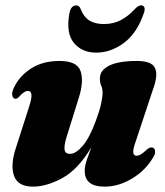

<svg xmlns="http://www.w3.org/2000/svg" viewBox="-20 -685 615 715"><path d="M544 -136Q555 -136 557.2 -124Q559.5 -112 549.5 -97.5Q521 -49.5 471.2 -19.8Q421.5 10 369 10Q295.5 10 295.5 -48.5Q295.5 -67 303.5 -90.2Q311.5 -113.5 320.5 -137Q270.5 -53.5 212 -21.8Q153.5 10 102.5 10Q46.5 10 32.2 -30.5Q18 -71 39.5 -135L88.5 -288Q99 -320 97 -333.2Q95 -346.5 84 -346.5Q70 -346.5 50.5 -324Q43.5 -317 38 -317Q29.5 -317 26 -328.5Q22.5 -340 33 -361Q53.5 -403 96.5 -430.5Q139.5 -458 202 -458Q266.5 -458 279.8 -420.8Q293 -383.5 274 -322.5L228 -175Q218 -142.5 220.5 -127.2Q223 -112 241 -112Q262 -112 287.8 -141.8Q313.5 -171.5 337 -235.5Q350 -270 356 -296.5Q362 -323 362 -340Q362 -354 357 -365.5Q352 -377 352 -393Q352 -423.5 387 -440.8Q422 -458 490.5 -458Q545.5 -458 557.5 -431.2Q569.5 -404.5 549.5 -351.5L486.5 -161.5Q475 -130 476.2 -117.5Q477.5 -105 488.5 -105Q496 -105 504.8 -110.2Q513.5 -115.5 529.5 -130.5Q537.5 -136 544 -136ZM366.5 -595.5Q401.5 -595.5 428.5 -609.2Q455.5 -623 481 -650Q494 -665 505.5 -665Q515 -665 517.8 -657Q520.5 -649 515.5 -635.5Q490.5 -562 441.8 -525.5Q393 -489 338.5 -489Q285 -489 255 -525.5Q225 -562 238.5 -635.5Q244 -665 264.5 -665Q275.5 -665 281 -650Q292.5 -621 313.5 -608.2Q334.5 -595.5 366.5 -595.5Z"/></svg>

Font: Fraunces 144pt Soft Black
Style: Italic
Weight: 900
Italic angle: -16°
Version: Version 1.000;[b76b70a41]